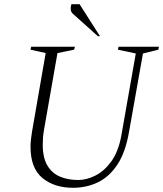

<svg xmlns="http://www.w3.org/2000/svg" viewBox="-20 -882 775 912"><path d="M327 10Q238 10 181.5 -36.5Q125 -83 125 -185Q125 -202 127 -219Q129 -236 132 -256L197 -630L125 -646L128 -660H336L332 -646L253 -630L190 -271Q186 -250 184.5 -231Q183 -212 183 -195Q183 -133 205 -96Q227 -59 265 -43Q303 -27 352 -27Q391 -27 433 -48Q475 -69 508.5 -115Q542 -161 556 -236L625 -628L540 -646L543 -660H735L732 -646L659 -628L593 -256Q576 -158 537.5 -100Q499 -42 445 -16Q391 10 327 10ZM445 -710 328 -815Q317 -824 316 -836.5Q315 -849 319 -862H358L455 -710Z"/></svg>

Font: Spectral ExtraLight
Style: Italic
Weight: 275
Italic angle: -10°
Designer: Jean-Baptiste Levee
Foundry: Production Type
Version: Version 2.001